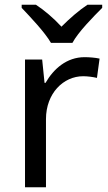

<svg xmlns="http://www.w3.org/2000/svg" viewBox="-20 -786 453 806"><path d="M194 -606H284C308 -651 371 -715 409 -753V-766H347C312 -743 274 -710 238 -674C205 -710 166 -743 131 -766H71V-753C107 -715 168 -651 194 -606ZM335 -546C260 -546 205 -497 171 -438H167L157 -536H85V0H173V-286C173 -394 246 -466 329 -466C347 -466 370 -463 387 -459L398 -540C380 -544 355 -546 335 -546Z"/></svg>

Font: Noto Sans Brahmi
Style: Regular
Weight: 400
Designer: Monotype Design Team
Foundry: Monotype Imaging Inc.
Version: Version 2.004